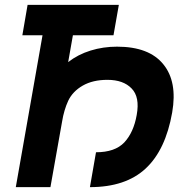

<svg xmlns="http://www.w3.org/2000/svg" viewBox="-20 -770 754 790"><path d="M688.5 -307.5Q661.5 -153 579.2 -76.5Q497 0 350 0L375 -143.5Q453 -143.5 491.5 -184Q530 -225.5 542.5 -297Q556 -371 521.5 -406Q487.5 -441.5 422 -441.5Q362 -441.5 320.5 -417.8Q279 -394 260.5 -355Q252 -336.5 245.8 -315.5Q239.5 -294.5 235.5 -270L187.5 0H45L155 -625H72L93.5 -750H469L447 -625H280L260.5 -514.5Q301 -546 352.8 -562Q404.5 -578 461.5 -578Q593.5 -578 652 -505.5Q710.5 -434 688.5 -307.5Z"/></svg>

Font: Russisch Sans ExtraBold
Style: Italic
Weight: 800
Width: 4
Italic angle: -10°
Designer: Michael Sharanda (font) & Cristiano Sobral (main changes)
Foundry: Michael Sharanda
Version: Version 2.00;September 8, 2020;FontCreator 13.0.0.2681 64-bi